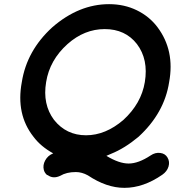

<svg xmlns="http://www.w3.org/2000/svg" viewBox="-20 -740 884 924"><path d="M786 18Q798 38 791 61.5Q784 85 761 101Q670 164 579 164H578Q493 164 403 104Q374 88 345 88Q300 88 270 106Q236 122 210 103Q209 103 207.5 102.5Q206 102 205 101Q205 100 204 100Q194 90 191 78Q185 55 197.5 32Q210 9 234 -1L236 -2Q176 -35 141 -82Q56 -190 85 -345Q109 -497 232 -609Q360 -720 505 -720Q578 -720 638.5 -690.5Q699 -661 738 -609Q822 -497 794 -345Q771 -196 647 -82Q580 -26 515 0L492 10Q553 47 599 47Q646 47 705 8Q727 -7 751 -4Q775 -1 786 18ZM202 -345Q184 -238 240 -163Q299 -89 394 -89Q488 -89 574 -163Q660 -242 677 -345Q695 -454 639 -528Q583 -600 484 -600Q386 -600 305 -528Q219 -451 202 -345Z"/></svg>

Font: Quicksand
Style: Bold Italic
Weight: 700
Italic angle: -12°
Designer: Andrew Paglinawan
Foundry: Andrew Paglinawan
Version: 1.002